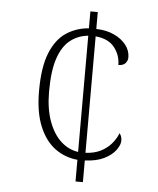

<svg xmlns="http://www.w3.org/2000/svg" viewBox="-52 -759 662 803"><g transform="rotate(5 279.5 -357.0)"><path d="M295 -91Q242 -96 200.5 -126.5Q159 -157 134.5 -216Q110 -275 110 -364Q110 -464 134 -523.5Q158 -583 200 -611Q242 -639 295 -643V-714H326V-643Q369 -642 401 -627Q433 -612 451.5 -588.5Q470 -565 470 -536Q470 -528 467 -521.5Q464 -515 459.5 -510.5Q455 -506 448 -503.5Q441 -501 431 -501Q431 -542 405.5 -574.5Q380 -607 326 -612V-123Q363 -125 389 -138Q415 -151 433 -171.5Q451 -192 461 -217Q466 -211 468.5 -203.5Q471 -196 471 -186Q471 -169 455 -147Q439 -125 407 -109Q375 -93 326 -91V0H295ZM295 -612Q253 -608 220.5 -583Q188 -558 170 -505.5Q152 -453 152 -365Q152 -293 171 -241Q190 -189 222 -159.5Q254 -130 295 -124Z"/></g></svg>

Font: Noto Serif Armenian ExtraLight
Style: Regular
Weight: 250
Version: Version 2.007